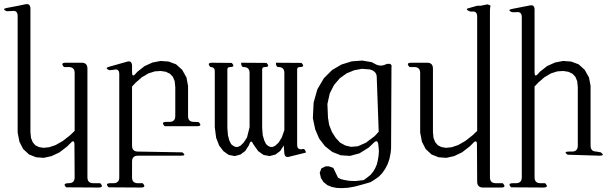

<svg xmlns="http://www.w3.org/2000/svg" viewBox="-34 -798 3054 954"><path d="M120.1 -112.3 128.9 -90.8 141.6 -76.2 159.2 -67.4 181.6 -63.5 210 -66.4 242.2 -77.1 278.3 -97.7 315.4 -127 336.9 -147.5V-435.5Q336.9 -464.8 307.6 -464.8H284.2Q263.7 -486.3 293 -486.3H372.1Q400.4 -486.3 400.4 -457V83Q400.4 112.3 429.7 112.3H463.9Q484.4 133.8 455.1 133.8L294.9 132.8Q274.4 112.3 307.6 112.3Q336.9 112.3 336.9 83L335.9 -79.1Q335.9 -108.4 316.4 -86.9L299.8 -70.3L261.7 -41L222.7 -22.5L183.6 -13.7L145.5 -16.6L110.4 -30.3L81.1 -57.6L62.5 -93.8L53.7 -139.6V-718.8Q53.7 -748 25.4 -743.2L-1 -742.2Q-27.3 -753.9 1 -758.8L57.6 -769.5L94.7 -777.3Q114.3 -780.3 117.2 -759.8V-141.6Z M784.2 -170.9Q763.7 -192.4 793 -192.4H807.6Q836.9 -192.4 836.9 -221.7V-365.2L834 -394.5L825.2 -416L810.5 -431.6L790 -441.4L764.6 -445.3L735.4 -443.4L704.1 -433.6L670.9 -414.1L640.6 -387.7L622.1 -368.2V-74.2Q622.1 -44.9 651.4 -44.9L872.1 -41Q894.5 -24.4 866.2 -24.4H651.4Q622.1 -24.4 622.1 4.9V84Q622.1 112.3 651.4 112.3H674.8Q695.3 133.8 666 133.8L505.9 132.8Q485.4 112.3 514.6 112.3H529.3Q558.6 112.3 558.6 83V-429.7Q558.6 -459 530.3 -451.2L509.8 -449.2Q482.4 -460 509.8 -466.8L599.6 -492.2Q619.1 -497.1 622.1 -475.6V-439.5Q622.1 -410.2 640.6 -432.6L648.4 -441.4L684.6 -469.7L723.6 -487.3L763.7 -495.1L803.7 -492.2L840.8 -478.5L871.1 -451.2L892.6 -413.1L900.4 -371.1V-220.7Q900.4 -192.4 929.7 -192.4L953.1 -191.4Q973.6 -170.9 944.3 -170.9Z M1033.2 -166V-443.4Q1033.2 -464.8 1011.7 -464.8Q991.2 -486.3 1020.5 -486.3L1117.2 -485.4Q1137.7 -464.8 1108.4 -464.8Q1095.7 -464.8 1095.7 -452.1V-162.1L1098.6 -126L1105.5 -99.6L1114.3 -82L1125 -73.2L1134.8 -68.4L1146.5 -67.4L1161.1 -74.2L1176.8 -89.8L1193.4 -115.2L1206.1 -166V-435.5Q1206.1 -464.8 1176.8 -464.8Q1164.1 -464.8 1164.1 -486.3L1290 -485.4Q1310.5 -464.8 1281.2 -464.8Q1268.6 -464.8 1268.6 -452.1V-162.1L1271.5 -126L1279.3 -99.6L1288.1 -82L1297.9 -73.2L1307.6 -68.4L1319.3 -67.4L1334 -74.2L1350.6 -89.8L1366.2 -115.2L1378.9 -151.4V-435.5Q1378.9 -464.8 1349.6 -464.8Q1336.9 -464.8 1336.9 -486.3L1463.9 -485.4Q1484.4 -464.8 1455.1 -464.8Q1442.4 -464.8 1442.4 -452.1V-79.1Q1442.4 -50.8 1470.7 -57.6Q1481.4 -60.5 1486.3 -40L1400.4 -18.6Q1381.8 -14.6 1378.9 -35.2L1376 -75.2L1358.4 -47.9L1335 -30.3L1305.7 -22.5L1275.4 -28.3L1249 -46.9L1223.6 -83Q1212.9 -109.4 1202.1 -75.2L1184.6 -47.9L1161.1 -30.3L1132.8 -22.5L1102.5 -28.3L1076.2 -46.9L1054.7 -75.2L1040 -113.3Z M1584 28.3H1599.6L1622.1 36.1L1645.5 85L1659.2 91.8L1678.7 96.7L1703.1 100.6L1732.4 101.6L1773.4 96.7L1792 83L1807.6 70.3L1820.3 54.7L1830.1 38.1L1837.9 20.5L1842.8 1L1846.7 -21.5L1848.6 -44.9L1847.7 -60.5L1845.7 -79.1Q1842.8 -108.4 1822.3 -87.9L1797.9 -64.5L1752 -36.1L1705.1 -23.4L1659.2 -26.4L1617.2 -43L1581.1 -71.3L1551.8 -109.4L1532.2 -155.3L1520.5 -210.9L1524.4 -289.1L1543 -354.5L1575.2 -409.2L1616.2 -450.2L1663.1 -477.5L1713.9 -493.2L1765.6 -497.1L1812.5 -489.3L1833 -478.5Q1858.4 -464.8 1887.7 -480.5H1905.3Q1915 -471.7 1911.1 -464.8L1909.2 -60.5L1907.2 -40L1901.4 -9.8L1892.6 16.6L1879.9 41L1865.2 62.5L1847.7 80.1L1827.1 94.7L1806.6 107.4L1765.6 119.1L1729.5 128.9L1696.3 134.8L1666 136.7L1638.7 135.7L1614.3 130.9L1592.8 122.1L1573.2 106.4L1560.5 85.9L1554.7 60.5L1562.5 39.1ZM1726.6 -449.2 1688.5 -433.6 1654.3 -409.2 1626 -376 1604.5 -334 1592.8 -281.2 1595.7 -212.9 1601.6 -176.8 1615.2 -142.6 1633.8 -113.3 1655.3 -89.8 1681.6 -75.2 1710 -68.4 1744.1 -71.3 1784.2 -88.9 1828.1 -122.1 1847.7 -143.6 1837.9 -415Q1837.9 -444.3 1802.7 -453.1L1764.6 -456.1Z M2335.9 -79.1Q2335.9 -108.4 2316.4 -86.9L2299.8 -70.3L2261.7 -41L2222.7 -22.5L2183.6 -13.7L2145.5 -16.6L2110.4 -30.3L2081.1 -57.6L2062.5 -93.8L2053.7 -139.6V-435.5Q2053.7 -464.8 2024.4 -464.8H2001Q1980.5 -486.3 2009.8 -486.3H2088.9Q2117.2 -486.3 2117.2 -457V-141.6L2120.1 -112.3L2128.9 -90.8L2141.6 -76.2L2159.2 -67.4L2181.6 -63.5L2210 -66.4L2242.2 -77.1L2278.3 -97.7L2315.4 -127L2336.9 -147.5V-715.8Q2336.9 -745.1 2308.6 -740.2L2297.9 -742.2Q2272.5 -753.9 2299.8 -758.8L2336.9 -769.5H2354.5L2388.7 -776.4L2403.3 -770.5Q2400.4 -757.8 2400.4 -745.1V83Q2400.4 112.3 2429.7 112.3H2463.9Q2484.4 133.8 2456.1 133.8H2366.2Q2336.9 133.8 2336.9 104.5Z M2786.1 -29.3Q2763.7 -44.9 2792 -44.9H2807.6Q2836.9 -44.9 2836.9 -74.2V-365.2L2834 -394.5L2825.2 -416L2810.5 -431.6L2790 -441.4L2764.6 -445.3L2735.4 -443.4L2704.1 -433.6L2670.9 -414.1L2640.6 -387.7L2622.1 -368.2V83Q2622.1 112.3 2651.4 112.3H2674.8Q2695.3 133.8 2666 133.8L2505.9 132.8Q2485.4 112.3 2514.6 112.3H2529.3Q2558.6 112.3 2558.6 83V-712.9Q2558.6 -742.2 2530.3 -737.3H2509.8Q2483.4 -749 2511.7 -753.9L2601.6 -771.5Q2620.1 -774.4 2622.1 -753.9V-438.5Q2622.1 -410.2 2640.6 -432.6L2648.4 -441.4L2684.6 -469.7L2723.6 -487.3L2763.7 -495.1L2803.7 -492.2L2840.8 -478.5L2871.1 -451.2L2892.6 -413.1L2900.4 -371.1V-74.2Q2900.4 -44.9 2929.7 -44.9L2951.2 -41Q2973.6 -24.4 2945.3 -24.4Z"/></svg>

Font: B2 Hana
Style: Regular
Weight: 500
Version: 2020-08-05; (max)